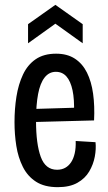

<svg xmlns="http://www.w3.org/2000/svg" viewBox="-20 -762 448 794"><path d="M219 12Q164 12 129 -10.5Q94 -33 74.5 -72Q55 -111 47.5 -158.5Q40 -206 40 -257Q40 -312 48 -362.5Q56 -413 75 -453.5Q94 -494 127.5 -517Q161 -540 212 -540Q258 -540 289.5 -519.5Q321 -499 339.5 -462Q358 -425 365 -374.5Q372 -324 369 -264L105 -257V-311L305 -317L286 -295Q288 -351 280 -388.5Q272 -426 255 -445.5Q238 -465 211 -465Q183 -465 164.5 -441.5Q146 -418 137.5 -373Q129 -328 129 -262Q129 -167 148.5 -113.5Q168 -60 216 -60Q235 -60 249.5 -68Q264 -76 274 -91Q284 -106 289 -128Q294 -150 293 -179L375 -174Q378 -146 372 -114Q366 -82 349 -53Q332 -24 300 -6Q268 12 219 12ZM96 -583V-662L209 -742L322 -662V-583L209 -664Z"/></svg>

Font: Bricolage Grotesque Condensed
Style: Regular
Weight: 400
Width: 3
Designer: Mathieu Triay
Foundry: Atelier Triay
Version: Version 1.000;gftools[0.9.30]